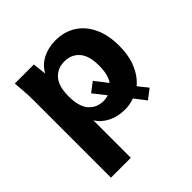

<svg xmlns="http://www.w3.org/2000/svg" viewBox="-193 -667 1032 1032"><g transform="rotate(-45 323.5 -150.5)"><path d="M70 216V-375Q70 -407 67.5 -440.5Q65 -474 62 -507H207L216 -429Q236 -470 280.5 -493.5Q325 -517 381 -517Q447 -517 497 -485.5Q547 -454 575 -395Q603 -336 603 -254Q603 -179 579.5 -123.5Q556 -68 515 -34L559 21L504 63L454 -2Q422 11 381 11Q329 11 286 -10.5Q243 -32 221 -69V216ZM335 -403Q282 -403 250 -367Q218 -331 218 -254Q218 -176 250 -139.5Q282 -103 335 -103Q355 -104 371 -109L315 -180L369 -221L425 -149Q451 -186 451 -254Q451 -331 419 -367Q387 -403 335 -403Z"/></g></svg>

Font: Mulish ExtraBold
Style: Regular
Weight: 800
Designer: Vernon Adams
Foundry: Vernon Adams
Version: Version 3.603; ttfautohint (v1.8.3)